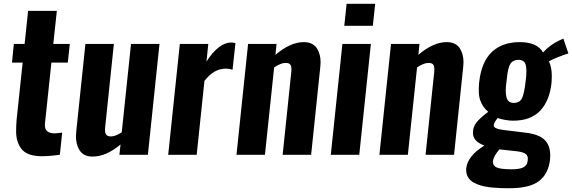

<svg xmlns="http://www.w3.org/2000/svg" viewBox="-20 -807 2983 1001"><path d="M189 7.3Q154.8 6.3 130.1 -3.4Q105.5 -13.2 92 -30.3Q78.6 -47.4 71.3 -70.8Q64 -94.2 64 -121.8Q64 -149.4 66.4 -180.7L98.1 -480.5H42.5L52.2 -578.1H108.4L126.5 -750.5H276.4L257.8 -578.1H343.8L333.5 -480.5H248L214.4 -163.1Q213.9 -158.7 213.9 -154.8Q213.9 -113.3 261.2 -111.8Q262.7 -111.8 264.2 -111.8Q277.3 -111.8 304.2 -115.7L292 0Q240.2 7.3 201.7 7.3Q194.8 7.3 189 7.3Z M463.4 9.3Q413.6 9.8 392.6 -27.3Q376 -56.2 376 -96.7Q376 -107.9 377.4 -120.1L425.3 -578.1H573.7L528.3 -144Q527.3 -136.7 527.3 -130.4Q527.3 -115.7 532.2 -107.4Q538.6 -95.7 558.1 -95.7Q559.1 -95.7 559.6 -95.7Q582 -96.2 614.7 -117.2L663.1 -578.1H811.5L751 0H602.5L608.4 -53.7Q533.2 9.3 463.4 9.3Z M856.9 0 917.5 -578.1H1065.9L1056.6 -486.3Q1120.6 -585.4 1186 -585.4Q1194.8 -585.4 1207.5 -582.5L1192.4 -443.4Q1175.3 -449.2 1157.7 -449.2H1155.3Q1123.5 -448.2 1097.7 -433.1Q1071.8 -418 1045.9 -385.3L1005.4 0Z M1212.9 0 1273.4 -578.1H1421.9L1416 -521Q1493.2 -587.4 1564 -587.4Q1613.8 -587.4 1634.8 -550.8Q1651.4 -522 1651.4 -481.9Q1651.4 -470.7 1649.9 -458.5L1602.1 0H1453.6L1498.5 -430.7Q1499.5 -438.5 1499.5 -445.3Q1499.5 -460 1495.1 -467.8Q1488.8 -479.5 1468.3 -479Q1444.8 -479 1409.2 -455.6L1361.3 0Z M1704.6 0 1765.1 -578.1H1913.6L1853 0ZM1774.9 -672.4 1787.1 -787.1H1936L1923.8 -672.4Z M1958 0 2018.6 -578.1H2167L2161.1 -521Q2238.3 -587.4 2309.1 -587.4Q2358.9 -587.4 2379.9 -550.8Q2396.5 -522 2396.5 -481.9Q2396.5 -470.7 2395 -458.5L2347.2 0H2198.7L2243.7 -430.7Q2244.6 -438.5 2244.6 -445.3Q2244.6 -460 2240.2 -467.8Q2233.9 -479.5 2213.4 -479Q2189.9 -479 2154.3 -455.6L2106.4 0Z M2636.2 174.3Q2611.3 174.3 2592.3 173.8Q2573.2 173.3 2547.6 170.9Q2522 168.5 2503.2 164.3Q2484.4 160.2 2465.1 152.3Q2445.8 144.5 2434.1 133.8Q2422.4 123.5 2415.5 107.4Q2410.6 95.2 2410.2 80.1Q2410.2 75.7 2410.6 71.3Q2418 4.9 2505.4 -47.9Q2445.8 -70.3 2445.8 -113.3Q2445.3 -145.5 2464.6 -169.2Q2483.9 -192.9 2525.4 -224.1Q2496.6 -248 2483.9 -283.2Q2475.6 -306.6 2476.1 -339.8Q2476.1 -356.9 2478 -376.5Q2489.3 -483.4 2543.7 -535.4Q2598.1 -587.4 2689.5 -587.4Q2780.8 -587.4 2811 -533.7Q2849.6 -574.7 2896 -596.2L2917 -606L2943.4 -528.3Q2926.8 -523.9 2892.1 -510.3Q2857.4 -496.6 2841.8 -487.3Q2856.9 -456.1 2856.9 -409.2Q2856.9 -393.6 2855.5 -376Q2845.7 -282.2 2796.4 -230Q2747.1 -177.7 2654.3 -177.7Q2635.7 -177.7 2610.6 -182.4Q2585.4 -187 2574.7 -191.9Q2554.2 -166.5 2554.2 -152.8Q2554.2 -135.7 2604.5 -129.4Q2612.3 -127.9 2657.2 -123Q2702.1 -118.2 2716.8 -115.7Q2793.5 -107.4 2823.7 -73.2Q2848.6 -45.4 2848.6 3.4Q2848.6 13.7 2847.7 24.4Q2839.4 99.1 2790.5 136.7Q2741.7 174.3 2636.2 174.3ZM2646 75.7Q2687 75.7 2707 66.2Q2727.1 56.6 2730.5 34.7Q2731.9 27.3 2731.9 21.5Q2731.9 5.4 2722.2 -2.9Q2709.5 -14.6 2672.4 -18.6L2583.5 -28.3Q2552.7 8.3 2550.3 32.7Q2549.8 35.2 2549.8 37.6Q2550.3 56.6 2567.9 65.4Q2587.4 75.2 2646 75.7ZM2658.2 -270.5Q2689.5 -270.5 2701.4 -294.9Q2713.4 -319.3 2720.2 -381.8Q2724.6 -413.6 2724.6 -436.5Q2724.1 -455.1 2721.2 -467.8Q2714.4 -495.1 2682.1 -495.1Q2668.5 -495.1 2658.7 -490.2Q2648.9 -485.4 2642.8 -477.3Q2636.7 -469.2 2632.3 -453.9Q2627.9 -438.5 2625.5 -423.1Q2623 -407.7 2620.6 -381.8Q2616.7 -355 2616.7 -334.5Q2616.7 -314.5 2620.6 -299.8Q2628.4 -270.5 2658.2 -270.5Z"/></svg>

Font: Oswald
Style: Demi-Bold
Weight: 600
Designer: Vernon Adams
Foundry: Vernon Adams
Version: 3.0; ttfautohint (v0.94.23-7a4d-dirty) -l 8 -r 50 -G 200 -x 